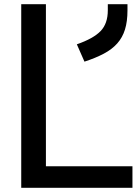

<svg xmlns="http://www.w3.org/2000/svg" viewBox="-20 -895 651 915"><path d="M346.2 -683.8Q425 -711.2 459.4 -746.9Q493.8 -782.5 493.8 -846.2V-875H587.5V-846.2Q587.5 -792.5 575.6 -754.4Q563.8 -716.2 538.8 -688.1Q513.8 -660 475 -639.4Q436.2 -618.8 382.5 -601.2ZM81.2 -875H198.8V-102.5H611.2V0H81.2Z"/></svg>

Font: Abordage
Style: Regular
Weight: 400
Designer: Ange Degheest & Eugénie Bidaut
Foundry: Velvetyne Type Foundry
Version: Version 1.000;FEAKit 1.0